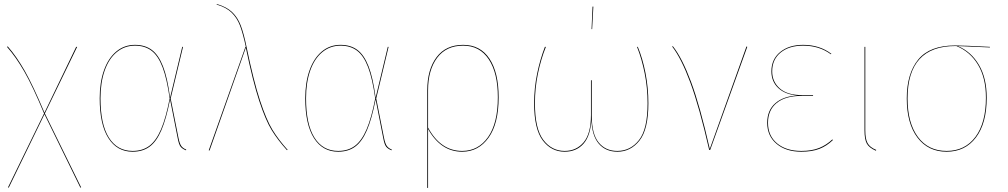

<svg xmlns="http://www.w3.org/2000/svg" viewBox="-20 -752 5054 963"><path d="M387 188 383 189 203 -179 24 189 20 188 201 -183Q144 -320 102 -393Q60 -466 15 -517L19 -519Q63 -469 104.5 -396Q146 -323 203 -187L362 -517H367L205 -183Z M833 -262 894 -517H898L836 -258L875 -61Q881 -31 889.5 -19.5Q898 -8 914 -2L913 2Q895 -5 886 -16Q877 -27 871 -60L833 -253Q814 -156 789.5 -99Q765 -42 730.5 -16.5Q696 9 645 9Q567 9 523.5 -59.5Q480 -128 480 -259Q480 -339 501.5 -399.5Q523 -460 563 -493.5Q603 -527 657 -527Q707 -527 741 -502Q775 -477 797.5 -419.5Q820 -362 833 -262ZM484 -259Q484 -129 526 -62Q568 5 645 5Q695 5 729 -20.5Q763 -46 787.5 -103Q812 -160 831 -258Q817 -358 795 -415.5Q773 -473 739.5 -498Q706 -523 657 -523Q605 -523 565.5 -490.5Q526 -458 505 -398Q484 -338 484 -259Z M1217 -515Q1252 -346 1284 -248.5Q1316 -151 1346.5 -101Q1377 -51 1423 0L1419 1Q1373 -50 1342.5 -99.5Q1312 -149 1280 -246.5Q1248 -344 1213 -513L1031 3L1027 2L1211 -517H1213Q1198 -586 1183.5 -624Q1169 -662 1142 -688.5Q1115 -715 1067 -729V-732Q1116 -718 1144 -691.5Q1172 -665 1187.5 -624.5Q1203 -584 1217 -515Z M1864 -262 1925 -517H1929L1867 -258L1906 -61Q1912 -31 1920.5 -19.5Q1929 -8 1945 -2L1944 2Q1926 -5 1917 -16Q1908 -27 1902 -60L1864 -253Q1845 -156 1820.5 -99Q1796 -42 1761.5 -16.5Q1727 9 1676 9Q1598 9 1554.5 -59.5Q1511 -128 1511 -259Q1511 -339 1532.5 -399.5Q1554 -460 1594 -493.5Q1634 -527 1688 -527Q1738 -527 1772 -502Q1806 -477 1828.5 -419.5Q1851 -362 1864 -262ZM1515 -259Q1515 -129 1557 -62Q1599 5 1676 5Q1726 5 1760 -20.5Q1794 -46 1818.5 -103Q1843 -160 1862 -258Q1848 -358 1826 -415.5Q1804 -473 1770.5 -498Q1737 -523 1688 -523Q1636 -523 1596.5 -490.5Q1557 -458 1536 -398Q1515 -338 1515 -259Z M2481 -264Q2481 -132 2430.5 -61.5Q2380 9 2298 9Q2191 9 2127 -105V190L2123 191V-299Q2123 -403 2169.5 -465Q2216 -527 2303 -527Q2389 -527 2435 -457.5Q2481 -388 2481 -264ZM2477 -264Q2477 -386 2431.5 -454.5Q2386 -523 2303 -523Q2218 -523 2172.5 -462Q2127 -401 2127 -299V-112Q2190 5 2298 5Q2379 5 2428 -64.5Q2477 -134 2477 -264Z M3232 -234Q3232 -103 3187.5 -47Q3143 9 3077 9Q3018 9 2983.5 -31Q2949 -71 2946 -152Q2942 -71 2906.5 -31Q2871 9 2812 9Q2745 9 2702 -48Q2659 -105 2659 -234Q2659 -310 2674 -382.5Q2689 -455 2713 -517H2718Q2693 -455 2678 -382.5Q2663 -310 2663 -234Q2663 -106 2705 -50.5Q2747 5 2812 5Q2871 5 2907.5 -38.5Q2944 -82 2944 -175V-349L2948 -350V-173Q2948 -80 2982.5 -37.5Q3017 5 3076 5Q3142 5 3185 -49.5Q3228 -104 3228 -234Q3228 -311 3213.5 -384Q3199 -457 3175 -517H3179Q3203 -460 3217.5 -386Q3232 -312 3232 -234ZM2956 -719 2950 -606H2947L2952 -719Z M3540 -5 3724 -519 3728 -517 3542 0H3537Q3487 -218 3442 -339Q3397 -460 3351 -519L3355 -520Q3401 -462 3446 -341.5Q3491 -221 3540 -5Z M4150 -482 4147 -480Q4089 -523 4008 -523Q3938 -523 3895.5 -488.5Q3853 -454 3853 -394Q3853 -342 3891 -308.5Q3929 -275 4002 -275H4058V-271H4000Q3919 -271 3875.5 -235.5Q3832 -200 3832 -136Q3832 -71 3877.5 -33Q3923 5 3999 5Q4052 5 4089 -10Q4126 -25 4155 -53L4157 -49Q4127 -20 4090 -5.5Q4053 9 3999 9Q3922 9 3875 -30.5Q3828 -70 3828 -136Q3828 -199 3869 -234.5Q3910 -270 3980 -273Q3918 -278 3883.5 -310.5Q3849 -343 3849 -394Q3849 -455 3893 -491Q3937 -527 4008 -527Q4091 -527 4150 -482Z M4320 -98Q4320 -55 4331.5 -34Q4343 -13 4375 0L4373 4Q4339 -11 4327.5 -32Q4316 -53 4316 -98V-517H4320Z M4945 -514 4784 -521Q4851 -493 4890 -426.5Q4929 -360 4929 -262Q4929 -134 4875 -62.5Q4821 9 4728 9Q4635 9 4581.5 -62Q4528 -133 4528 -258Q4528 -384 4586 -454Q4644 -524 4770 -524Q4812 -524 4945 -517ZM4777 -521H4771Q4532 -521 4532 -258Q4532 -135 4584 -65Q4636 5 4728 5Q4820 5 4872.5 -65.5Q4925 -136 4925 -262Q4925 -361 4885.5 -427Q4846 -493 4777 -521Z"/></svg>

Font: FiraGO Four
Style: Regular
Weight: 100
Designer: bBox Type
Foundry: bBox Type GmbH
Version: Version 1.001